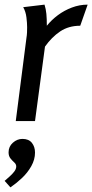

<svg xmlns="http://www.w3.org/2000/svg" viewBox="-24 -522 398 828"><path d="M168 -502Q174 -483 176 -462Q178 -441 178 -411Q198 -436 225.5 -456.5Q253 -477 286 -489.5Q319 -502 354 -502L322 -411Q272 -411 235.5 -386.5Q199 -362 170 -321L127 0H44L90 -358Q92 -370 92.5 -381.5Q93 -393 93 -405Q93 -422 90 -447Q87 -472 76 -491ZM73 77Q100 77 113.5 94Q127 111 127 136Q127 166 111 194.5Q95 223 70.5 246Q46 269 21 286L-4 258Q5 250 16.5 240Q28 230 37 218.5Q46 207 46 196Q46 186 37.5 178.5Q29 171 21 161Q13 151 13 135Q13 110 31.5 93.5Q50 77 73 77Z"/></svg>

Font: Rosario
Style: Italic
Weight: 400
Italic angle: -8.05°
Designer: Hector Gatti
Foundry: Omnibus Type
Version: Version 1.201